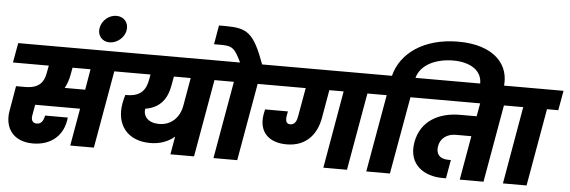

<svg xmlns="http://www.w3.org/2000/svg" viewBox="-59 -1245 4325 1457"><g transform="rotate(5 2103.0 -516.5)"><path d="M468 -531 479 -590H616L589 -432H433C450 -462 461 -495 468 -531ZM25 -590H298L287 -531C275 -463 239 -413 133 -413H64L31 -221C9 -93 78 9 228 9C368 9 463 -73 476 -210H303C296 -171 279 -144 245 -144C211 -144 201 -170 206 -201L221 -285H563L513 0H693L797 -590H884L911 -740H52Z M741 -806C799 -806 853 -852 863 -908C873 -966 835 -1011 777 -1011C720 -1011 667 -966 657 -908C647 -852 684 -806 741 -806Z M1170 -222C1087 -222 1047 -269 1055 -328C1170 -345 1222 -424 1238 -519L1251 -590H1379L1341 -373V-374C1326 -288 1264 -222 1170 -222ZM856 -590H1073L1066 -552C1052 -475 1018 -419 905 -419H896C889 -397 884 -376 880 -354C850 -186 945 -72 1115 -72C1191 -72 1254 -97 1300 -137L1276 0H1456L1560 -590H1647L1674 -740H883Z M1785 0 1889 -590H1975L2002 -740H1910C1824 -975 1774 -1005 1611 -1006H1558L1533 -861H1588C1673 -861 1692 -844 1742 -740H1647L1620 -590H1708L1604 0Z M2441 0H2621L2725 -590H2812L2839 -740H1974L1947 -590H2255L2216 -370C2211 -341 2199 -306 2162 -306C2129 -306 2124 -333 2130 -370L2136 -402H1962C1959 -391 1957 -380 1955 -369C1929 -226 2015 -152 2147 -152C2298 -152 2376 -250 2398 -378L2435 -590H2544Z M3053 -590H3139L3166 -740H3078C3106 -845 3226 -896 3354 -896C3487 -896 3587 -834 3569 -715L3567 -701H3747L3750 -718C3781 -901 3650 -1042 3379 -1042C3116 -1042 2942 -914 2899 -740H2811L2784 -590H2872L2768 0H2948Z M3111 -590H3584L3566 -490H3440C3285 -490 3141 -422 3112 -249C3084 -76 3214 -1 3347 -1H3375L3400 -142H3383C3310 -142 3284 -183 3294 -240C3305 -300 3355 -336 3421 -336H3539L3480 0H3661L3765 -590H3852L3879 -740H3138Z M3809 0H3989L4093 -590H4179L4206 -740H3851L3824 -590H3912Z"/></g></svg>

Font: SVN-Poppins ExtraBold
Style: Italic
Weight: 800
Italic angle: -10°
Designer: Ninad Kale (Devanagari), Jonny Pinhorn (Latin)
Foundry: Indian Type Foundry
Version: Version 3.002 2017